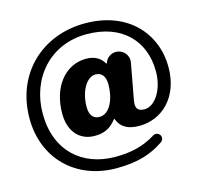

<svg xmlns="http://www.w3.org/2000/svg" viewBox="-131 -902 1296 1245"><g transform="rotate(-15 516.5 -279.5)"><path d="M502 201.2C649.9 201.2 742.2 167 820.8 112.8C830.1 106.9 835.9 97.2 835.9 85C835.9 66.9 820.8 51.8 801.8 51.8C794.9 51.8 790 53.2 784.2 57.1C705.1 106.9 621.1 127.9 513.2 127.9C292 127.9 128.9 -13.2 128.9 -264.2C128.9 -501 290 -689 536.1 -689C772.9 -689 909.2 -545.9 909.2 -339.8C909.2 -216.8 845.2 -121.1 773.9 -121.1C723.1 -121.1 713.9 -150.9 723.1 -198.2L767.1 -437C775.9 -485.8 738.8 -528.8 689.9 -528.8C654.8 -528.8 624 -504.9 615.2 -472.2H610.8C587.9 -513.2 547.9 -536.1 492.2 -536.1C353 -536.1 251 -413.1 251 -231.9C251 -104 325.2 -38.1 417 -38.1C481 -38.1 522.9 -56.2 565.9 -110.8H569.8C592.8 -49.8 641.1 -25.9 715.8 -25.9C865.2 -25.9 995.1 -142.1 995.1 -346.2C995.1 -568.8 835 -759.8 543.9 -759.8C255.9 -759.8 38.1 -556.2 38.1 -255.9C38.1 13.2 229 201.2 502 201.2ZM480 -148.9C442.9 -148.9 415 -172.9 415 -231.9C415 -335.9 463.9 -421.9 524.9 -421.9C571.8 -421.9 589.8 -384.8 589.8 -336.9C589.8 -246.1 551.8 -148.9 480 -148.9Z"/></g></svg>

Font: Jellee Bold
Style: Regular
Weight: 700
Designer: Alfredo Marco Pradil
Foundry: Hanken Design Co.
Version: Version 1.223;hotconv 1.0.109;makeotfexe 2.5.65596